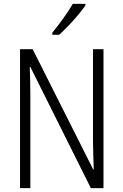

<svg xmlns="http://www.w3.org/2000/svg" viewBox="-20 -967 634 987"><path d="M512 0H447L136 -623H133Q134 -590 135 -555Q136 -520 136 -480V0H83V-714H148L459 -96H462Q461 -132 459.5 -172Q458 -212 458 -242V-714H512ZM419 -939Q404 -917 380.5 -889Q357 -861 331 -834Q305 -807 284 -788H249V-799Q279 -836 306.5 -874Q334 -912 354 -947H419Z"/></svg>

Font: Noto Sans Khmer UI Condensed Light
Style: Regular
Weight: 300
Width: 3
Designer: Danh Hong and the Monotype Design Team
Foundry: Monotype Imaging Inc.
Version: Version 2.002; ttfautohint (v1.8.4.7-5d5b)